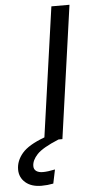

<svg xmlns="http://www.w3.org/2000/svg" viewBox="-147 -725 500 993"><g transform="rotate(-5 103.0 -229.0)"><path d="M253 -689 156 0H136Q51 35 22.5 65.5Q-6 96 -6 126Q-6 143 6.5 152Q19 161 41 161Q66 161 104 153L89 225Q59 231 28 231Q-25 231 -55.5 204.5Q-86 178 -86 137Q-86 92 -53 53Q-20 14 64 -17L159 -689Z"/></g></svg>

Font: Fira Sans
Style: Italic
Weight: 400
Italic angle: -8°
Designer: bBox Type GmbH & Carrois Corporate GbR & Edenspiekermann AG
Foundry: bBox Type GmbH & Carrois Corporate GbR & Edenspiekermann AG
Version: Version 4.301